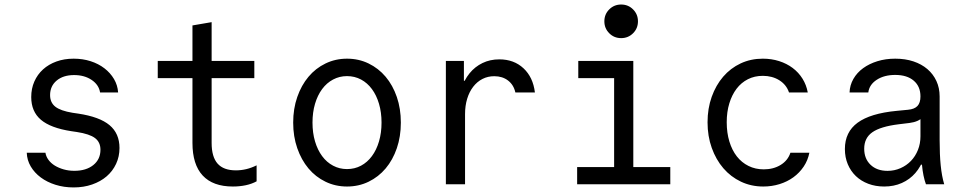

<svg xmlns="http://www.w3.org/2000/svg" viewBox="-20 -807 4240 841"><path d="M97.2 -138Q98.4 -105.4 114.7 -77.8Q131 -50.2 158.6 -29.7Q186.2 -9.2 223.1 2.4Q260 14 302.4 14Q346.4 14 383.5 1.1Q420.6 -11.8 447.1 -34.6Q473.6 -57.4 488.5 -89.3Q503.4 -121.2 503.4 -158.8Q503.4 -222.4 459.7 -258.9Q416 -295.4 322.4 -309.4L297.8 -313Q245.4 -321.6 222.4 -339.6Q199.4 -357.6 199.4 -390.4Q199.4 -430 228.2 -454.1Q257 -478.2 304.6 -478.2Q349.8 -478.2 381.4 -456.9Q413 -435.6 418.4 -402H497.4Q495.2 -434 479.3 -460.9Q463.4 -487.8 437.4 -507.8Q411.4 -527.8 377 -538.9Q342.6 -550 302.6 -550Q261.2 -550 227.1 -537.6Q193 -525.2 168.5 -503Q144 -480.8 130.4 -449.9Q116.8 -419 116.8 -382Q116.8 -318.4 159.2 -282.4Q201.6 -246.4 292.2 -232.4L316.8 -228.8Q372.4 -220.2 396.2 -202.2Q420 -184.2 420 -151Q420 -109.2 388.7 -84Q357.4 -58.8 305.8 -58.8Q281 -58.8 259.1 -65Q237.2 -71.2 220.2 -81.6Q203.2 -92 192.4 -106.7Q181.6 -121.4 179 -138Z M907 -181V-464.8H1094V-540H907V-710L823 -695.6V-540H671V-464.8H823V-181Q823 -86.4 867.8 -38.2Q912.6 10 1000 10Q1029.8 10 1056.3 4.4Q1082.8 -1.2 1104 -12.8V-82.8Q1081.4 -71.6 1058.8 -66.2Q1036.2 -60.8 1013.4 -60.8Q959.2 -60.8 933.1 -90.3Q907 -119.8 907 -181Z M1500.1 10Q1551.2 10 1594.5 -11Q1637.8 -32 1669.2 -69.2Q1700.6 -106.4 1718.2 -157.8Q1735.8 -209.1 1735.8 -270Q1735.8 -330.9 1718.2 -382.2Q1700.6 -433.6 1669.2 -470.8Q1637.8 -508 1594.5 -529Q1551.1 -550 1500.2 -550Q1449.2 -550 1405.8 -528.9Q1362.3 -507.9 1331.2 -470.7Q1300 -433.6 1282.1 -382.2Q1264.2 -330.9 1264.2 -270Q1264.2 -209.1 1282.1 -157.8Q1300 -106.4 1331.1 -69.3Q1362.3 -32.1 1405.7 -11.1Q1449.1 10 1500.1 10ZM1499.8 -66.4Q1467 -66.4 1439 -81.3Q1411 -96.1 1391 -123.2Q1371 -150.2 1359.9 -187.6Q1348.8 -225 1348.8 -270Q1348.8 -315 1359.9 -352.4Q1371 -389.8 1391 -416.8Q1411 -443.9 1439 -458.7Q1467 -473.6 1499.8 -473.6Q1533.6 -473.6 1561.4 -458.7Q1589.2 -443.8 1609.1 -416.8Q1629.1 -389.8 1640.1 -352.4Q1651.2 -315 1651.2 -270Q1651.2 -225 1640.1 -187.6Q1629.1 -150.2 1609.1 -123.2Q1589.2 -96.2 1561.4 -81.3Q1533.6 -66.4 1499.8 -66.4Z M2017 0V-306.8Q2017 -343.8 2026.3 -374.3Q2035.6 -404.8 2052.6 -426.9Q2069.6 -449 2093.1 -461.1Q2116.6 -473.2 2145 -473.2Q2181 -473.2 2205.6 -454.1Q2230.2 -435 2237.4 -402H2323Q2315 -468.6 2273.1 -507.8Q2231.2 -547 2167 -547Q2126.6 -547 2093.4 -530.9Q2060.2 -514.8 2036.7 -485.9Q2013.2 -457 2000.2 -416.2Q1987.2 -375.4 1987.2 -326L2020 -453.2H2012V-540H1933V0Z M2508 0H2916V-75.2H2754V-540H2513V-464.8H2670V-75.2H2508ZM2627.2 -713.6Q2627.2 -682.8 2648.6 -661.4Q2669.9 -640 2700.8 -640Q2731.6 -640 2753 -661.4Q2774.4 -682.7 2774.4 -713.6Q2774.4 -744.4 2753 -765.8Q2731.7 -787.2 2700.8 -787.2Q2670 -787.2 2648.6 -765.8Q2627.2 -744.5 2627.2 -713.6Z M3442.2 -138Q3431.2 -104.2 3399.6 -84.7Q3368 -65.2 3325.2 -65.2Q3288.8 -65.2 3258.7 -80.1Q3228.6 -95 3207.5 -122Q3186.4 -149 3174.8 -187.2Q3163.2 -225.4 3163.2 -271.6Q3163.2 -316.8 3174.6 -354.2Q3186 -391.6 3206.4 -418.4Q3226.8 -445.2 3256 -460Q3285.2 -474.8 3321.2 -474.8Q3362.8 -474.8 3393.8 -455.3Q3424.8 -435.8 3436 -402H3518.2Q3512.2 -435 3495.1 -462.4Q3478 -489.8 3452 -509.3Q3426 -528.8 3392.6 -539.4Q3359.2 -550 3321.2 -550Q3268.4 -550 3224.1 -529.2Q3179.8 -508.4 3147.7 -471.1Q3115.6 -433.8 3097.4 -382.8Q3079.2 -331.8 3079.2 -271.2Q3079.2 -210.8 3097.6 -159.3Q3116 -107.8 3148.4 -70.1Q3180.8 -32.4 3225.6 -11.2Q3270.4 10 3323.2 10Q3360.8 10 3394.8 -0.6Q3428.8 -11.2 3455.5 -30.7Q3482.2 -50.2 3500.5 -77.6Q3518.8 -105 3525.2 -138Z M4011.8 -384.6Q4011.8 -356.8 3998.7 -342.8Q3985.6 -328.8 3957.2 -326.2L3907.4 -321.4Q3792.2 -310.4 3736.5 -269.5Q3680.8 -228.6 3680.8 -154.2Q3680.8 -117.8 3693.5 -87.6Q3706.2 -57.4 3728.9 -35.7Q3751.6 -14 3783.3 -2Q3815 10 3852.8 10Q3895.6 10 3930.3 -5.5Q3965 -21 3989.4 -49.1Q4013.8 -77.2 4027.3 -116.8Q4040.8 -156.4 4040.8 -205.6L3988.4 -85.6H4018.4Q4020.8 -59 4025.2 -37.9Q4029.6 -16.8 4035.8 0H4115.8Q4105.2 -35.4 4100.5 -82.5Q4095.8 -129.6 4095.8 -193V-384.4Q4095.8 -421.6 4081.7 -452.1Q4067.6 -482.6 4042.1 -504.4Q4016.6 -526.2 3981 -538.1Q3945.4 -550 3901.4 -550Q3859 -550 3823.2 -538.9Q3787.4 -527.8 3760.6 -508.3Q3733.8 -488.8 3718.1 -461.4Q3702.4 -434 3701.2 -402H3783.4Q3787.6 -436.2 3820.3 -457.5Q3853 -478.8 3901.2 -478.8Q3952.8 -478.8 3982.3 -453.7Q4011.8 -428.6 4011.8 -384.6ZM4011.8 -313V-210Q4011.8 -177.8 4000.7 -150.1Q3989.6 -122.4 3970.2 -102.2Q3950.8 -82 3924.2 -70.3Q3897.6 -58.6 3867.6 -58.6Q3821 -58.6 3793.2 -85.2Q3765.4 -111.8 3765.4 -155.6Q3765.4 -202.8 3801.2 -227.8Q3837 -252.8 3916.2 -262.6L3963.8 -268.4Q4004 -273.4 4023 -295Q4042 -316.6 4042 -359.8Z"/></svg>

Font: CommitMonoV143 ExtLt
Style: Regular
Weight: 200
Monospace: yes
Designer: Eigil Nikolajsen
Foundry: Eigil Nikolajsen
Version: Version 1.143